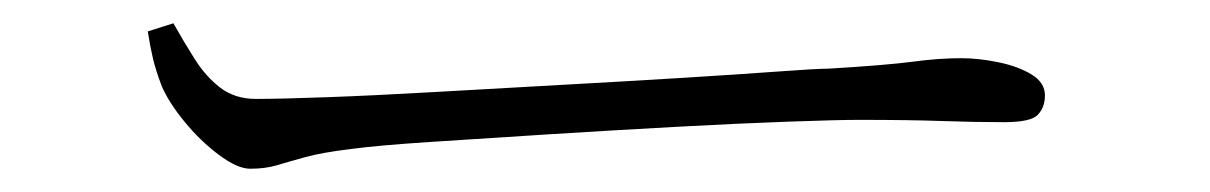

<svg xmlns="http://www.w3.org/2000/svg" viewBox="-20 -428 1040 165"><path d="M195 -283Q184 -283 168 -295Q152 -307 138.5 -323.5Q125 -340 119 -354Q114 -367 111.5 -377.5Q109 -388 107 -401L129 -408Q138 -392 147.5 -377Q157 -362 169.5 -352.5Q182 -343 200 -343Q221 -343 262 -344.5Q303 -346 355 -349Q407 -352 461.5 -355Q516 -358 565 -361Q614 -364 648 -366.5Q682 -369 692 -369Q742 -372 764.5 -375Q787 -378 806 -378Q821 -378 838 -374.5Q855 -371 866.5 -364Q878 -357 878 -346Q878 -336 872 -329.5Q866 -323 843 -323Q818 -323 789.5 -324Q761 -325 718 -325Q701 -325 658.5 -323.5Q616 -322 561 -319Q506 -316 450.5 -312.5Q395 -309 349.5 -306Q304 -303 282 -300Q257 -297 242.5 -293Q228 -289 218 -286Q208 -283 195 -283Z"/></svg>

Font: Noto Serif KR ExtraLight
Style: Regular
Weight: 200
Designer: Ryoko NISHIZUKA 西塚涼子 (kana & ideographs); Frank Grießhammer (Latin, Greek & Cyrillic); Wenlong ZHANG 张文龙 (bopomofo); San
Foundry: Adobe
Version: Version 2.002-H1;hotconv 1.1.0;makeotfexe 2.6.0